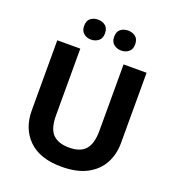

<svg xmlns="http://www.w3.org/2000/svg" viewBox="-162 -1047 1080 1184"><g transform="rotate(20 378.0 -455.0)"><path d="M671 -252Q671 -178 638.5 -118.5Q606 -59 540.5 -24.5Q475 10 375 10Q233 10 159 -62.5Q85 -135 85 -254V-714H236V-277Q236 -189 272 -153Q308 -117 379 -117Q453 -117 486.5 -156Q520 -195 520 -278V-714H671ZM210 -854Q210 -889 230 -904.5Q250 -920 278 -920Q306 -920 326.5 -904.5Q347 -889 347 -854Q347 -821 326.5 -805Q306 -789 278 -789Q250 -789 230 -805.5Q210 -822 210 -854ZM407 -854Q407 -889 427 -904.5Q447 -920 476 -920Q504 -920 524.5 -904.5Q545 -889 545 -854Q545 -821 524.5 -805Q504 -789 476 -789Q448 -789 427.5 -805.5Q407 -822 407 -854Z"/></g></svg>

Font: Noto Sans Tangsa
Style: Bold
Weight: 700
Version: Version 1.504